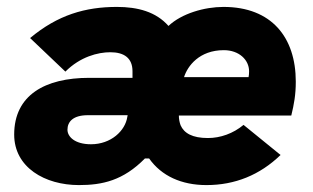

<svg xmlns="http://www.w3.org/2000/svg" viewBox="-20 -524 906 555"><path d="M208 11C276 11 336 -2 399 -66H411C447 -15 505 11 577 11C659 11 731 -18 791 -76L684 -163C654 -138 617 -125 581 -125C536 -125 512 -139 502 -162C499 -170 497 -180 497 -190H822C830 -223 835 -250 835 -288C835 -416 765 -504 626 -504C571 -504 505 -485 467 -449C431 -490 378 -504 318 -504C227 -504 147 -481 67 -414L169 -317C212 -360 263 -373 299 -373C339 -373 363 -356 363 -318V-299H238C110 -299 21 -249 21 -135C21 -40 110 11 208 11ZM175 -149C175 -172 191 -191 234 -191H349L348 -186C342 -146 301 -107 243 -107C196 -107 175 -129 175 -149ZM512 -301C522 -333 556 -379 627 -379C671 -379 700 -351 700 -318C700 -311 699.5 -306 698.5 -301Z"/></svg>

Font: HK Grotesk Black
Style: Italic
Weight: 900
Italic angle: -16°
Designer: Alfredo Marco Pradil
Foundry: Hanken Design Co.
Version: Version 3.001;FEAKit 1.0